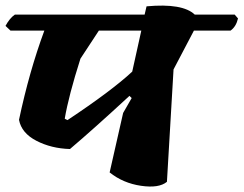

<svg xmlns="http://www.w3.org/2000/svg" viewBox="-42 -678 884 697"><path d="M810 -625 822 -611Q815 -581 795 -567H662L588 -426L564 -18Q535 6 470 -3.5Q405 -13 356 -52L405 -268L436 -322L428 -330Q297 -209 212 -137Q144 -139 90 -167Q36 -195 27 -243Q64 -418 119 -567H-4L-22 -584Q-7 -612 12 -625H483L490 -655Q621 -667 665 -625ZM438 -418 471 -567H317L250 -465Q207 -330 193 -247L203 -242Q364 -349 438 -418Z"/></svg>

Font: Tillana
Style: Bold
Weight: 700
Designer: Lipi Raval (Devanagari, Latin), Jonny Pinhorn (Latin)
Foundry: Indian Type Foundry
Version: Version 2.002;PS 1.0;hotconv 1.0.79;makeotf.lib2.5.61930; tt